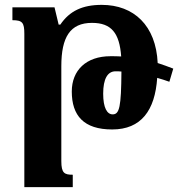

<svg xmlns="http://www.w3.org/2000/svg" viewBox="-20 -522 742 789"><path d="M279 196C245 196 232 190 232 140V-250C232 -369 268 -428 358 -428C438 -428 471 -386 478 -290C463 -291 449 -291 434 -291C334 -291 275 -233 275 -146C275 -47 324 10 441 10C560 10 617 -68 626 -202C643 -197 660 -192 676 -186L692 -240C671 -248 650 -256 628 -263C621 -417 530 -502 398 -502C319 -502 266 -477 228 -421H221L204 -492H31V-439C72 -439 80 -429 80 -383V247H279ZM404 -137C404 -198 422 -229 455 -229C462 -229 470 -229 479 -228C478 -83 471 -52 443 -52C420 -52 404 -79 404 -137Z"/></svg>

Font: Noto Serif Armenian Condensed Extra
Style: Regular
Weight: 800
Width: 3
Designer: Monotype Design Team
Foundry: Monotype Imaging Inc.
Version: Version 1.901